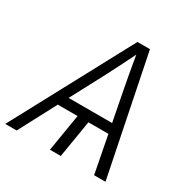

<svg xmlns="http://www.w3.org/2000/svg" viewBox="-198 -873 996 1019"><g transform="rotate(30 300.5 -364.0)"><path d="M-32.7 0 357.4 -727.5H434.1L581.5 0H511.7L467.8 -228H345.2L307.6 0H241.2L278.8 -228H157.7L37.1 0ZM189.5 -287.6H456.1L418.9 -480Q411.6 -517.6 403.8 -561.5Q396 -605.5 385.7 -666Q356 -605.5 333.5 -561.5Q311 -517.6 291.5 -480Z"/></g></svg>

Font: Inter Display Light
Style: Italic
Weight: 300
Italic angle: -9.39999°
Designer: Rasmus Andersson
Foundry: rsms
Version: Version 4.000;git-a52131595